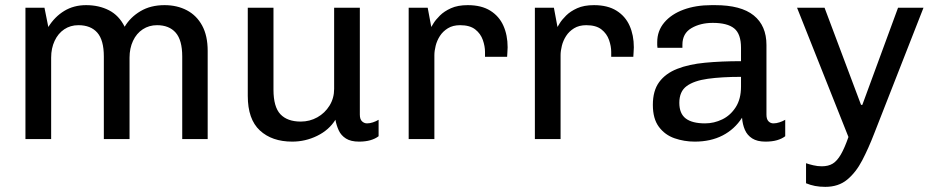

<svg xmlns="http://www.w3.org/2000/svg" viewBox="-20 -541 3630 747"><path d="M79 0V-511H153L168 -436Q193 -476 230 -498.5Q267 -521 315 -521Q365 -521 404 -501Q443 -481 465 -437Q487 -474 526.5 -497.5Q566 -521 620 -521Q669 -521 707 -501Q745 -481 766.5 -441.5Q788 -402 788 -343V0H689V-321Q689 -385 663.5 -414Q638 -443 591 -443Q560 -443 535.5 -427Q511 -411 497.5 -382Q484 -353 484 -317V0H384V-321Q384 -385 358.5 -414Q333 -443 285 -443Q254 -443 230 -427Q206 -411 192.5 -382Q179 -353 179 -317V0Z M1117 10Q1038 10 991 -33.5Q944 -77 944 -168V-511H1044V-192Q1044 -125 1071 -96.5Q1098 -68 1150 -68Q1185 -68 1214.5 -84.5Q1244 -101 1262 -130Q1280 -159 1280 -195V-511H1380V-95Q1380 -77 1388.5 -69Q1397 -61 1408 -61Q1419 -61 1431 -65Q1443 -69 1453 -75V-11Q1440 -1 1421 4.5Q1402 10 1377 10Q1345 10 1326 -2Q1307 -14 1298 -33.5Q1289 -53 1285 -75Q1260 -35 1214 -12.5Q1168 10 1117 10Z M1570 0V-511H1644L1658 -436Q1659 -438 1667 -451Q1675 -464 1691.5 -480.5Q1708 -497 1734.5 -509Q1761 -521 1800 -521Q1853 -521 1887.5 -499.5Q1922 -478 1938.5 -441Q1955 -404 1955 -357Q1955 -347 1954 -336.5Q1953 -326 1953 -320H1867V-339Q1867 -361 1858.5 -385.5Q1850 -410 1829 -426.5Q1808 -443 1770 -443Q1742 -443 1722.5 -431Q1703 -419 1691.5 -401Q1680 -383 1675 -363Q1670 -343 1670 -326V0Z M2061 0V-511H2135L2149 -436Q2150 -438 2158 -451Q2166 -464 2182.5 -480.5Q2199 -497 2225.5 -509Q2252 -521 2291 -521Q2344 -521 2378.5 -499.5Q2413 -478 2429.5 -441Q2446 -404 2446 -357Q2446 -347 2445 -336.5Q2444 -326 2444 -320H2358V-339Q2358 -361 2349.5 -385.5Q2341 -410 2320 -426.5Q2299 -443 2261 -443Q2233 -443 2213.5 -431Q2194 -419 2182.5 -401Q2171 -383 2166 -363Q2161 -343 2161 -326V0Z M2683 10Q2642 10 2604.5 -3Q2567 -16 2543.5 -47.5Q2520 -79 2520 -133Q2520 -188 2544.5 -221.5Q2569 -255 2614.5 -273Q2660 -291 2723.5 -297Q2787 -303 2863 -303V-355Q2863 -409 2836.5 -430.5Q2810 -452 2753 -452Q2705 -452 2670 -431.5Q2635 -411 2635 -367V-355H2538Q2537 -360 2537 -365.5Q2537 -371 2537 -377Q2537 -421 2564.5 -453.5Q2592 -486 2639.5 -503.5Q2687 -521 2748 -521H2762Q2863 -521 2912.5 -481Q2962 -441 2962 -366V-95Q2962 -77 2970 -69Q2978 -61 2989 -61Q3000 -61 3012.5 -65Q3025 -69 3035 -75V-11Q3022 -1 3003 4.5Q2984 10 2958 10Q2926 10 2906.5 -2.5Q2887 -15 2878 -36Q2869 -57 2867 -83Q2838 -38 2791.5 -14Q2745 10 2683 10ZM2723 -61Q2758 -61 2790 -76.5Q2822 -92 2842.5 -124Q2863 -156 2863 -204V-242Q2788 -242 2734 -234.5Q2680 -227 2651.5 -206Q2623 -185 2623 -141Q2623 -99 2648 -80Q2673 -61 2723 -61Z M3191 186Q3169 186 3151 182.5Q3133 179 3116 172V94Q3127 98 3144 102Q3161 106 3177 106Q3203 106 3220 95.5Q3237 85 3251.5 60Q3266 35 3281 -8L3081 -511H3188L3330 -133H3335L3474 -511H3573L3381 -21Q3359 36 3334.5 83Q3310 130 3276 158Q3242 186 3191 186Z"/></svg>

Font: Chivo Medium
Style: Regular
Weight: 400
Version: Version 2.002